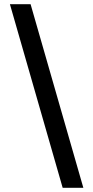

<svg xmlns="http://www.w3.org/2000/svg" viewBox="-20 -789 443 910"><path d="M375 101H277L27 -769H125Z"/></svg>

Font: AWOL-DM Medium
Style: Regular
Weight: 500
Designer: Colophon Foundry, Jonny Pinhorn, Mikhail Sharanda
Foundry: Colophon Foundry
Version: Version 1.000;Glyphs 3.2.3 (3260)